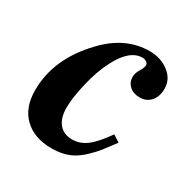

<svg xmlns="http://www.w3.org/2000/svg" viewBox="-117 -566 669 684"><g transform="rotate(30 217.5 -224.5)"><path d="M349 -142 377 -124Q352 -90 339 -73.5Q326 -57 304.5 -36.5Q283 -16 262 -5Q227 13 179 13Q109 13 67.5 -26.5Q26 -66 26 -138Q26 -267 131 -377Q211 -462 311 -462Q357 -462 390 -436.5Q423 -411 423 -372Q423 -340 406 -320.5Q389 -301 361 -301Q335 -301 319 -315.5Q303 -330 303 -352Q303 -368 313.5 -385Q324 -402 324 -412Q324 -419 316.5 -424Q309 -429 300 -429Q248 -429 208 -352Q183 -304 168.5 -241.5Q154 -179 154 -140Q154 -97 173.5 -74Q193 -51 227 -51Q259 -51 286 -71Q313 -91 349 -142Z"/></g></svg>

Font: STIX
Style: Bold Italic
Weight: 700
Italic angle: -16.33°
Designer: MicroPress Inc., with final additions and corrections provided by Coen Hoffman, Elsevier (retired)
Version: Version 1.1.1